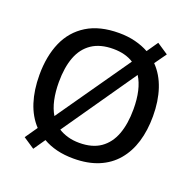

<svg xmlns="http://www.w3.org/2000/svg" viewBox="-136 -884 1057 1056"><g transform="rotate(20 392.5 -356.5)"><path d="M725 -358Q725 -275 704.5 -207.5Q684 -140 642.5 -91Q601 -42 538.5 -16Q476 10 393 10Q339 10 294.5 -1Q250 -12 214 -33L167 35L101 -9L151 -81Q105 -130 82.5 -200.5Q60 -271 60 -359Q60 -469 96 -551Q132 -633 206.5 -679Q281 -725 394 -725Q445 -725 489 -714Q533 -703 569 -683L614 -748L680 -704L631 -635Q678 -587 701.5 -516.5Q725 -446 725 -358ZM611 -358Q611 -475 568 -543L271 -115Q294 -100 325 -91Q356 -82 393 -82Q469 -82 517 -115.5Q565 -149 588 -210.5Q611 -272 611 -358ZM174 -358Q174 -302 184 -255.5Q194 -209 215 -174L513 -601Q490 -616 460 -624Q430 -632 394 -632Q318 -632 269 -599Q220 -566 197 -505Q174 -444 174 -358Z"/></g></svg>

Font: Noto Sans Hebrew Medium
Style: Regular
Weight: 500
Designer: Monotype Design Team
Foundry: Monotype Imaging Inc.
Version: Version 2.003